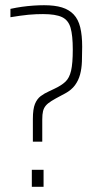

<svg xmlns="http://www.w3.org/2000/svg" viewBox="-20 -716 392 736"><path d="M106 -173V-260Q106 -298 114 -317.5Q122 -337 136 -347.5Q150 -358 168 -366L187 -375Q215 -388 230.5 -402.5Q246 -417 252.5 -445Q259 -473 259 -526Q259 -580 250.5 -609.5Q242 -639 217.5 -650.5Q193 -662 145 -662Q133 -662 119 -661.5Q105 -661 89 -659.5Q73 -658 56 -655.5Q39 -653 20 -650V-682Q43 -687 64.5 -690Q86 -693 107.5 -694.5Q129 -696 149 -696Q190 -696 217.5 -687.5Q245 -679 262.5 -660.5Q280 -642 287.5 -611.5Q295 -581 295 -537Q295 -507 294 -480Q293 -453 287 -430.5Q281 -408 267.5 -389.5Q254 -371 230 -358L215 -350Q192 -338 177.5 -329Q163 -320 155.5 -311Q148 -302 145 -290Q142 -278 142 -258V-173ZM102 0V-65H147V0Z"/></svg>

Font: Saira Thin Condensed
Style: Regular
Weight: 100
Width: 3
Version: Version 1.101